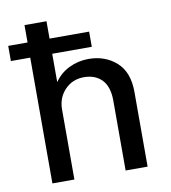

<svg xmlns="http://www.w3.org/2000/svg" viewBox="-83 -790 764 860"><g transform="rotate(-10 299.0 -360.0)"><path d="M86 0V-572H-2V-641H86V-720H186V-641H366V-572H186V-443Q212 -481 253.5 -501Q295 -521 341 -521Q417 -521 468 -475.5Q519 -430 519 -340V0H419V-318Q419 -381 389 -412.5Q359 -444 307 -444Q255 -444 220.5 -408Q186 -372 186 -318V0Z"/></g></svg>

Font: Chivo Mono
Style: Regular
Weight: 400
Monospace: yes
Designer: Hector Gatti
Foundry: Omnibus-Type
Version: Version 1.008; ttfautohint (v1.8.4.7-5d5b)